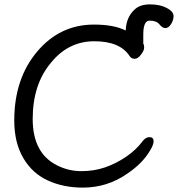

<svg xmlns="http://www.w3.org/2000/svg" viewBox="-20 -831 811 875"><path d="M357 24Q269 24 198 -8.5Q127 -41 86 -111Q45 -181 45 -282Q45 -472 149 -595.5Q253 -719 408 -719Q499 -719 553 -692Q555 -753 594 -788Q618 -811 664 -811Q710 -811 740.5 -794.5Q771 -778 771 -758Q771 -739 759.5 -721Q748 -703 734 -703Q720 -703 706.5 -720Q693 -737 662 -737Q633 -737 633 -674V-632Q637 -626 637 -614Q637 -601 622.5 -582Q608 -563 594 -563Q579 -563 571 -575Q527 -643 410 -643Q292 -643 213 -546Q129 -447 129 -289Q129 -132 241 -77Q293 -51 351 -51Q408 -51 458 -68Q508 -85 554.5 -116.5Q601 -148 631 -189Q645 -206 661 -206Q680 -206 680 -187Q680 -172 665 -147Q631 -87 559 -39Q469 24 357 24Z"/></svg>

Font: LXGW WenKai Lite
Style: Bold
Weight: 700
Designer: LXGW / Fontworks Inc.
Foundry: LXGW / Fontworks Inc.
Version: Version 1.330;April 28, 2024